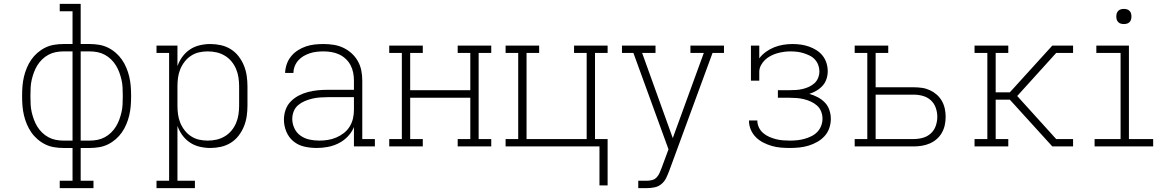

<svg xmlns="http://www.w3.org/2000/svg" viewBox="-20 -755 6040 990"><path d="M288 215V177H354V8H307Q283 8 259 4Q235 0 213.5 -10.5Q192 -21 173.5 -37Q155 -53 141.5 -72.5Q128 -92 118.5 -114.5Q109 -137 103.5 -160.5Q98 -184 96 -208Q94 -232 94 -256V-264Q94 -288 96 -312Q98 -336 103.5 -359.5Q109 -383 118.5 -405.5Q128 -428 141.5 -447.5Q155 -467 173.5 -483Q192 -499 213.5 -509.5Q235 -520 259 -524Q283 -528 307 -528H354V-697H288V-735H396V-528H443Q467 -528 491 -524Q515 -520 536.5 -509.5Q558 -499 576.5 -483Q595 -467 608.5 -447.5Q622 -428 631.5 -405.5Q641 -383 646.5 -359.5Q652 -336 654 -312Q656 -288 656 -264V-256Q656 -232 654 -208Q652 -184 646.5 -160.5Q641 -137 631.5 -114.5Q622 -92 608.5 -72.5Q595 -53 576.5 -37Q558 -21 536.5 -10.5Q515 0 491 4Q467 8 443 8H396V177H462V215ZM307 -30H354V-490H307Q287 -490 267 -486Q247 -482 229.5 -472.5Q212 -463 197.5 -449Q183 -435 172.5 -418Q162 -401 155 -382Q148 -363 143.5 -343.5Q139 -324 138 -304Q137 -284 137 -264V-256Q137 -236 138 -216Q139 -196 143.5 -176.5Q148 -157 155 -138Q162 -119 172.5 -102Q183 -85 197.5 -71Q212 -57 229.5 -47.5Q247 -38 267 -34Q287 -30 307 -30ZM396 -30H443Q463 -30 483 -34Q503 -38 520.5 -47.5Q538 -57 552.5 -71Q567 -85 577.5 -102Q588 -119 595 -138Q602 -157 606.5 -176.5Q611 -196 612 -216Q613 -236 613 -256V-264Q613 -284 612 -304Q611 -324 606.5 -343.5Q602 -363 595 -382Q588 -401 577.5 -418Q567 -435 552.5 -449Q538 -463 520.5 -472.5Q503 -482 483 -486Q463 -490 443 -490H396Z M787 215V177H852V-482H787V-520H895V-414Q904 -440 920.5 -462.5Q937 -485 959.5 -500Q982 -515 1009.5 -521.5Q1037 -528 1064 -528Q1092 -528 1119 -522Q1146 -516 1169.5 -501.5Q1193 -487 1210 -465Q1227 -443 1237.5 -417.5Q1248 -392 1252 -364.5Q1256 -337 1256 -310V-210Q1256 -183 1252 -155.5Q1248 -128 1237.5 -102.5Q1227 -77 1210 -55Q1193 -33 1169.5 -18.5Q1146 -4 1119 2Q1092 8 1064 8Q1037 8 1009.5 1.5Q982 -5 959.5 -20Q937 -35 920.5 -57.5Q904 -80 895 -106V177H985V215ZM1051 -30Q1074 -30 1096.5 -35Q1119 -40 1139 -52Q1159 -64 1173.5 -81.5Q1188 -99 1197 -120Q1206 -141 1209.5 -164Q1213 -187 1213 -210V-310Q1213 -333 1209.5 -356Q1206 -379 1197 -400Q1188 -421 1173.5 -438.5Q1159 -456 1139 -468Q1119 -480 1096.5 -485Q1074 -490 1051 -490Q1028 -490 1006 -485Q984 -480 965 -467.5Q946 -455 932 -437Q918 -419 909.5 -398Q901 -377 898 -355Q895 -333 895 -310V-210Q895 -187 898 -165Q901 -143 909.5 -122Q918 -101 932 -83Q946 -65 965 -52.5Q984 -40 1006 -35Q1028 -30 1051 -30Z M1613 8Q1581 8 1549.5 1Q1518 -6 1493.5 -26Q1469 -46 1456.5 -76Q1444 -106 1444 -138Q1444 -164 1452.5 -188.5Q1461 -213 1479 -231.5Q1497 -250 1520 -262Q1543 -274 1568 -280.5Q1593 -287 1618.5 -289.5Q1644 -292 1670 -292H1805V-340Q1805 -360 1801 -380.5Q1797 -401 1787.5 -419Q1778 -437 1762.5 -451.5Q1747 -466 1728.5 -474.5Q1710 -483 1689.5 -486.5Q1669 -490 1648 -490Q1630 -490 1612.5 -488Q1595 -486 1578 -480.5Q1561 -475 1545.5 -466Q1530 -457 1518 -443.5Q1506 -430 1499.5 -413Q1493 -396 1493 -379H1450Q1451 -402 1458.5 -424Q1466 -446 1480.5 -464Q1495 -482 1515 -495Q1535 -508 1557 -515.5Q1579 -523 1602 -525.5Q1625 -528 1648 -528Q1674 -528 1700 -524Q1726 -520 1749.5 -509Q1773 -498 1792.5 -480.5Q1812 -463 1825 -440Q1838 -417 1843 -391.5Q1848 -366 1848 -340V-38H1913V0H1805V-100Q1794 -73 1773.5 -51.5Q1753 -30 1726.5 -16.5Q1700 -3 1671 2.5Q1642 8 1613 8ZM1626 -30Q1648 -30 1670.5 -33.5Q1693 -37 1714 -46Q1735 -55 1753 -69Q1771 -83 1783 -102.5Q1795 -122 1800 -144Q1805 -166 1805 -189V-254H1670Q1650 -254 1630 -252.5Q1610 -251 1590.5 -246.5Q1571 -242 1552 -234Q1533 -226 1517.5 -213Q1502 -200 1494.5 -181Q1487 -162 1487 -142Q1487 -117 1498 -93.5Q1509 -70 1529.5 -55.5Q1550 -41 1575 -35.5Q1600 -30 1626 -30Z M1987 0V-38H2052V-482H1987V-520H2160V-482H2095V-290H2405V-482H2340V-520H2513V-482H2448V-38H2513V0H2340V-38H2405V-251H2095V-38H2160V0Z M3071 201V0H2587V-38H2652V-482H2587V-520H2760V-482H2695V-38H3005V-482H2940V-520H3113V-482H3048V-38H3113V201Z M3271 215V177H3315Q3328 177 3342 173.5Q3356 170 3365.5 160Q3375 150 3380.5 137.5Q3386 125 3391 112L3427 15L3246 -482H3187V-520H3360V-482H3291L3449 -43L3609 -482H3540V-520H3713V-482H3654L3431 125Q3424 144 3415 162.5Q3406 181 3390.5 194Q3375 207 3355 211Q3335 215 3315 215Z M4053 8Q4029 8 4005.5 6Q3982 4 3959.5 -2.5Q3937 -9 3915.5 -20Q3894 -31 3877.5 -47.5Q3861 -64 3851.5 -86Q3842 -108 3842 -132V-134H3885V-133Q3885 -115 3893 -98Q3901 -81 3915 -69Q3929 -57 3946 -49.5Q3963 -42 3980.5 -37.5Q3998 -33 4016.5 -31.5Q4035 -30 4053 -30Q4072 -30 4091 -32Q4110 -34 4128 -39Q4146 -44 4163.5 -52.5Q4181 -61 4194 -74.5Q4207 -88 4214 -106Q4221 -124 4221 -143Q4221 -162 4214 -180Q4207 -198 4193 -210.5Q4179 -223 4161.5 -231Q4144 -239 4125.5 -243.5Q4107 -248 4088 -249.5Q4069 -251 4050 -251H3991V-290H4050Q4067 -290 4084 -291Q4101 -292 4118 -296Q4135 -300 4150.5 -307Q4166 -314 4179 -325.5Q4192 -337 4198.5 -353.5Q4205 -370 4205 -387Q4205 -404 4199 -420Q4193 -436 4181.5 -448.5Q4170 -461 4154.5 -468.5Q4139 -476 4123 -481Q4107 -486 4090 -488Q4073 -490 4056 -490Q4038 -490 4020.5 -487.5Q4003 -485 3986 -480Q3969 -475 3953 -466.5Q3937 -458 3924.5 -446Q3912 -434 3903.5 -418Q3895 -402 3895 -384V-339H3852V-520H3895V-454Q3909 -473 3929 -487.5Q3949 -502 3971.5 -511Q3994 -520 4018 -524Q4042 -528 4066 -528Q4088 -528 4109.5 -525Q4131 -522 4151 -515Q4171 -508 4189.5 -496.5Q4208 -485 4221.5 -468Q4235 -451 4241.5 -430Q4248 -409 4248 -388Q4248 -367 4241.5 -347.5Q4235 -328 4221.5 -313Q4208 -298 4190 -287.5Q4172 -277 4153 -271Q4175 -265 4196 -254Q4217 -243 4233 -226.5Q4249 -210 4256.5 -187.5Q4264 -165 4264 -142Q4264 -118 4256 -94.5Q4248 -71 4231.5 -53Q4215 -35 4193.5 -23Q4172 -11 4149 -4Q4126 3 4101.5 5.5Q4077 8 4053 8Z M4387 0V-38H4452V-482H4387V-520H4560V-482H4495V-305H4691Q4713 -305 4734 -302Q4755 -299 4774.5 -290Q4794 -281 4810 -267Q4826 -253 4836.5 -234.5Q4847 -216 4851.5 -195Q4856 -174 4856 -153Q4856 -131 4851.5 -110Q4847 -89 4836.5 -70.5Q4826 -52 4810 -38Q4794 -24 4774.5 -15.5Q4755 -7 4734 -3.5Q4713 0 4691 0ZM4495 -38H4691Q4715 -38 4738.5 -44.5Q4762 -51 4779.5 -67Q4797 -83 4805 -106Q4813 -129 4813 -153Q4813 -176 4805 -199Q4797 -222 4779.5 -238Q4762 -254 4738.5 -260.5Q4715 -267 4691 -267H4495Z M5005 0V-38H5071V-482H5005V-520H5179V-482H5114V-279H5187L5406 -520H5513V-482H5426L5225 -260L5426 -38H5513V0H5406L5187 -241H5114V-38H5179V0Z M5624 0V-38H5758V-482H5633V-520H5801V-38H5926V0ZM5775 -631Q5767 -631 5759.5 -633Q5752 -635 5746 -641Q5740 -647 5738 -654.5Q5736 -662 5736 -670Q5736 -678 5738 -685.5Q5740 -693 5746 -699Q5752 -705 5759.5 -707Q5767 -709 5775 -709Q5783 -709 5790.5 -707Q5798 -705 5804 -699Q5810 -693 5812 -685.5Q5814 -678 5814 -670Q5814 -662 5812 -654.5Q5810 -647 5804 -641Q5798 -635 5790.5 -633Q5783 -631 5775 -631Z"/></svg>

Font: Iosevka Etoile Extralight
Style: Regular
Weight: 200
Designer: Belleve Invis
Foundry: Belleve Invis
Version: Version 22.1.2; ttfautohint (v1.8.4)